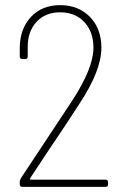

<svg xmlns="http://www.w3.org/2000/svg" viewBox="-20 -728 491 748"><path d="M100 -28H391Q401 -28 401 -18V-10Q401 0 391 0H67Q57 0 57 -10V-20Q57 -25 61 -33L262 -337Q344 -463 344 -542Q344 -604 308.5 -642Q273 -680 214 -680Q156 -680 121.5 -642Q87 -604 88 -542V-508Q88 -498 78 -498H67Q57 -498 57 -508V-543Q58 -617 101 -662.5Q144 -708 214 -708Q286 -708 330.5 -662Q375 -616 375 -542Q375 -453 289 -323Q227 -227 171 -145L97 -33Q96 -31 97 -29.5Q98 -28 100 -28Z"/></svg>

Font: Barlow Semi Condensed Thin
Style: Regular
Weight: 250
Width: 4
Designer: Jeremy Tribby
Foundry: Tribby Type
Version: Version 1.408